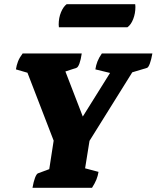

<svg xmlns="http://www.w3.org/2000/svg" viewBox="-20 -896 747 916"><path d="M135 0Q140 -29 147 -47.5Q154 -66 161 -69L215 -89L236 -225L111 -549L56 -565Q59 -585 66 -603Q73 -621 88 -641H370Q366 -612 359 -593Q352 -574 344 -572L292 -555L375 -340L505 -548L435 -565Q438 -585 445 -603Q452 -621 466 -641H707Q702 -612 695 -593Q688 -574 681 -572L611 -551L407 -224L386 -93L450 -76Q447 -57 440 -39.5Q433 -22 419 0ZM588 -766H261Q260 -770 260 -779Q260 -811 271 -837.5Q282 -864 298 -876H625Q625 -874 625.5 -870.5Q626 -867 626 -863Q626 -832 615.5 -805Q605 -778 588 -766Z"/></svg>

Font: Petrona Black
Style: Italic
Weight: 900
Italic angle: -9°
Designer: Ringo R. Seeber
Foundry: Ringo R. Seeber
Version: Version 2.001; ttfautohint (v1.8.3)